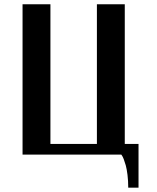

<svg xmlns="http://www.w3.org/2000/svg" viewBox="-20 -720 730 894"><path d="M85 0V-700.2H214.8V-49.8H431.2V-700.2H561V-49.8H625V153.8H577.1Q577.1 122.1 573.7 94.5Q570.3 66.9 565.7 50.3Q561 33.7 556.4 21.7Q551.8 9.8 548.3 4.9L544.9 0Z"/></svg>

Font: Pfennig
Style: Bold
Weight: 700
Version: Version 20120410 ; ttfautohint (v0.8)